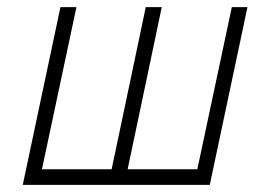

<svg xmlns="http://www.w3.org/2000/svg" viewBox="-20 -520 716 540"><path d="M632 -500 535 -44H339L435 -500H390L294 -44H98L195 -500H150L44 0H570L676 -500Z"/></svg>

Font: Advent Pro Light
Style: Italic
Weight: 300
Italic angle: -12°
Version: Version 3.000